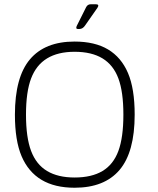

<svg xmlns="http://www.w3.org/2000/svg" viewBox="-20 -871 743 901"><path d="M330 10Q237 10 175 -27Q113 -64 81.5 -137.5Q50 -211 50 -333Q50 -509 120.5 -592.5Q191 -676 330 -676Q425 -676 487 -639Q549 -602 580.5 -528.5Q612 -455 612 -333Q612 -157 541 -73.5Q470 10 330 10ZM330 -38Q410 -38 461 -68.5Q512 -99 535.5 -162.5Q559 -226 559 -333Q559 -440 535.5 -503Q512 -566 461 -597Q410 -628 330 -628Q252 -628 201 -597Q150 -566 126 -503Q102 -440 102 -333Q102 -226 126 -162.5Q150 -99 201 -68.5Q252 -38 330 -38ZM340 -749 384 -837Q391 -851 406 -851H430Q448 -851 437 -834L379 -751Q368 -735 353 -735H345Q334 -735 340 -749Z"/></svg>

Font: Vivano Light
Style: Regular
Weight: 300
Designer: Joe Prince, Josias Burgherr
Version: Version 2.064;September 19, 2022;FontCreator 14.0.0.2877 64-